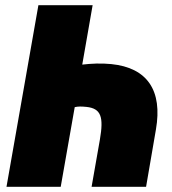

<svg xmlns="http://www.w3.org/2000/svg" viewBox="-20 -720 662 740"><path d="M409 -473C370 -477 331 -475 297 -471L337 -700H128L5 0H214L268 -307C281 -310 293 -310 313 -308C370 -302 380 -269 365 -182L333 0H543L581 -221C607 -371 548 -459 409 -473Z"/></svg>

Font: Fixel Text 20240404 Black
Style: Italic
Weight: 900
Width: 4
Italic angle: -10°
Designer: AlfaBravo + MacPaw
Foundry: Kyrylo Tkachov, Marchela Mozhyna, Serhii Makarenko, Maria Weinstein, Zakhar Kryvoshyya
Version: Version 1.211;Glyphs 3.2 (3225)